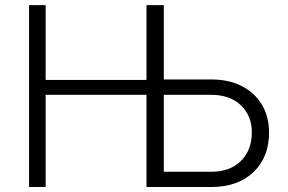

<svg xmlns="http://www.w3.org/2000/svg" viewBox="-20 -748 1151 768"><path d="M96.2 0V-727.5H162.6V-428.2H565.9V-727.5H635.3V-430.2H824.7Q896 -430.2 947.8 -403.3Q999.5 -376.5 1027.8 -328.9Q1056.2 -281.2 1056.2 -217.8Q1056.2 -119.1 993.9 -59.6Q931.6 0 824.7 0H565.9V-368.7H162.6V0ZM635.3 -368.7V-61H824.7Q900.4 -61 943.8 -104.2Q987.3 -147.5 987.3 -218.8Q987.3 -284.7 943.8 -326.7Q900.4 -368.7 824.7 -368.7Z"/></svg>

Font: Inter Light
Style: Regular
Weight: 300
Designer: Rasmus Andersson
Foundry: rsms
Version: Version 4.000;git-a52131595